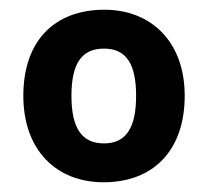

<svg xmlns="http://www.w3.org/2000/svg" viewBox="-20 -742 428 395"><path d="M360 -545C360 -658 289 -722 195 -722C92 -722 28 -658 28 -545C28 -432 97 -367 193 -367C295 -367 360 -432 360 -545ZM127 -545C127 -610 147 -642 194 -642C240 -642 260 -610 260 -545C260 -480 240 -447 194 -447C147 -447 127 -480 127 -545Z"/></svg>

Font: Noto Sans Javanese
Style: Bold
Weight: 700
Designer: Monotype Design Team
Foundry: Monotype Imaging Inc.
Version: Version 2.005